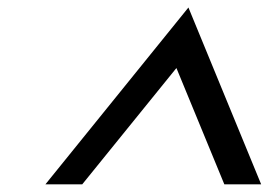

<svg xmlns="http://www.w3.org/2000/svg" viewBox="-20 -729 699 499"><path d="M563 -250 438.5 -552.2 193.8 -250H98.1L469.7 -709.5L658.7 -250Z"/></svg>

Font: Juliett
Style: Bold Italic
Weight: 700
Italic angle: -11.25°
Designer: GGBotNet
Foundry: GGBotNet
Version: 0.60